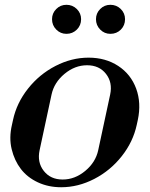

<svg xmlns="http://www.w3.org/2000/svg" viewBox="-20 -768 624 800"><path d="M234.9 12.2Q181.6 12.2 137.7 -8.3Q93.8 -28.8 66.9 -64Q40 -99.1 28.6 -146.5Q17.1 -193.8 29.8 -248L34.2 -268.1Q49.3 -338.9 96.7 -398.7Q144 -458.5 211.2 -493.2Q278.3 -527.8 349.1 -527.8Q419.9 -527.8 472.7 -493.2Q525.4 -458.5 547.4 -398.7Q569.3 -338.9 554.2 -268.1L549.8 -248Q534.7 -177.2 487.3 -117.2Q439.9 -57.1 372.8 -22.5Q305.7 12.2 234.9 12.2ZM145 -142.1Q134.3 -91.8 162.4 -55.9Q190.4 -20 241.2 -20Q292 -20 335.2 -55.9Q378.4 -91.8 389.2 -142.1L439 -374Q449.7 -424.3 421.6 -460.2Q393.6 -496.1 342.8 -496.1Q292 -496.1 248.8 -460.2Q205.6 -424.3 194.8 -374ZM196.8 -688Q196.8 -712.9 214.4 -730.5Q231.9 -748 256.8 -748Q282.2 -748 300 -730.5Q317.9 -712.9 317.9 -688Q317.9 -662.1 300 -644.5Q282.2 -627 256.8 -627Q231.9 -627 214.4 -644.8Q196.8 -662.6 196.8 -688ZM379.9 -688Q379.9 -712.9 397.5 -730.5Q415 -748 439.9 -748Q465.3 -748 483.2 -730.5Q501 -712.9 501 -688Q501 -662.1 483.4 -644.5Q465.8 -627 439.9 -627Q415 -627 397.5 -644.8Q379.9 -662.6 379.9 -688Z"/></svg>

Font: Fin Serif Display
Style: Italic
Weight: 400
Italic angle: -12°
Designer: J. Blake Harris
Version: Version 1.006;FEAKit 1.0